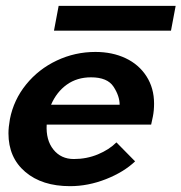

<svg xmlns="http://www.w3.org/2000/svg" viewBox="-20 -629 622 658"><path d="M9 -172Q9 -193 14 -221Q27 -287 69.5 -339.5Q112 -392 174.5 -421.5Q237 -451 307 -451Q365 -451 410.5 -429.5Q456 -408 482 -367.5Q508 -327 508 -274Q508 -250 504 -230L498 -202H140Q137 -149 163 -116.5Q189 -84 233 -84Q277 -84 315.5 -100Q354 -116 379 -141L443 -76Q404 -39 343 -15Q282 9 220 9Q124 9 66.5 -40Q9 -89 9 -172ZM390 -270Q390 -300 369 -332Q348 -364 292 -364Q244 -364 209 -339Q174 -314 155 -270ZM181 -609H582L566 -524H165Z"/></svg>

Font: Teachers SemiBold
Style: Italic
Weight: 600
Designer: Alfredo Marco Pradil & Chank Diesel
Version: Version 0.009